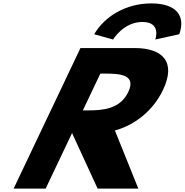

<svg xmlns="http://www.w3.org/2000/svg" viewBox="-20 -1107 1084 1127"><path d="M452.3 -825 60 0H248L403 -326L553 0H792L654.5 -341C770.8 -373 878.2 -456 937.2 -580C1014.2 -742 937.7 -825 769.7 -825ZM466.3 -459 569 -675H595.6C681.5 -675 782 -670 733 -567C684 -464 578.8 -459 492.9 -459ZM644 -875C644 -875 704 -978 815.9 -978C929.4 -978 891.4 -875 891.4 -875L1032.2 -906C1071 -1013 1016.2 -1087 867.7 -1087C720.8 -1087 595.7 -1013 532.8 -906Z"/></svg>

Font: Hussar
Style: BdSuprExtOblFive
Weight: 700
Foundry: Cannot Into Space Fonts
Version: Version 2.00